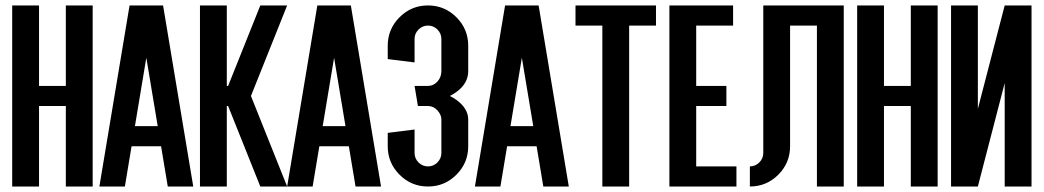

<svg xmlns="http://www.w3.org/2000/svg" viewBox="-20 -679 3800 699"><path d="M122.1 -293V0H24.4V-659.2H122.1V-366.2H219.7V-659.2H317.4V0H219.7V-293Z M512.7 -468.8 471.2 -219.7H554.2ZM459 -146.5 434.6 0H341.8L451.7 -659.2H573.7L683.6 0H590.8L566.4 -146.5Z M810.5 -366.2 927.7 -659.2H1025.4L893.6 -329.6L1025.4 0H927.7L810.5 -293H805.7V0H708V-659.2H805.7V-366.2Z M1196.3 -468.8 1154.8 -219.7H1237.8ZM1142.6 -146.5 1118.2 0H1025.4L1135.3 -659.2H1257.3L1367.2 0H1274.4L1250 -146.5Z M1489.3 -451.7 1391.6 -463.9V-512.7Q1391.6 -573.2 1434.6 -616.2Q1477.5 -659.2 1538.1 -659.2Q1598.6 -659.2 1641.6 -616.2Q1684.6 -573.2 1684.6 -512.7V-419.9Q1684.6 -375.5 1641.6 -344.2Q1630.4 -335.9 1617.7 -329.6Q1630.4 -323.2 1641.6 -315.4Q1684.6 -283.7 1684.6 -244.1V-146.5Q1684.6 -85.9 1641.6 -43Q1598.6 0 1538.1 0Q1477.5 0 1434.6 -43Q1391.6 -85.9 1391.6 -146.5V-195.3L1489.3 -207.5V-122.1Q1489.3 -102.1 1503.7 -87.6Q1518.1 -73.2 1538.1 -73.2Q1558.1 -73.2 1572.5 -87.6Q1586.9 -102.1 1586.9 -122.1V-244.1Q1586.9 -261.2 1572.5 -277.1Q1558.1 -293 1538.1 -293H1501.5L1489.3 -366.2H1538.1Q1558.1 -366.2 1572.5 -382.1Q1586.9 -397.9 1586.9 -419.9V-537.1Q1586.9 -557.1 1572.5 -571.5Q1558.1 -585.9 1538.1 -585.9Q1518.1 -585.9 1503.7 -571.5Q1489.3 -557.1 1489.3 -537.1Z M1879.9 -468.8 1838.4 -219.7H1921.4ZM1826.2 -146.5 1801.8 0H1709L1818.8 -659.2H1940.9L2050.8 0H1958L1933.6 -146.5Z M2368.2 -659.2V-585.9H2270.5V0H2172.9V-585.9H2075.2V-659.2Z M2514.6 -73.2H2661.1V0H2417V-659.2H2648.9V-585.9H2514.6V-366.2H2624.5V-293H2514.6Z M2856.4 -146.5Q2856.4 -85.9 2813.5 -43Q2770.5 0 2710 0V-73.2Q2730 -73.2 2744.4 -87.6Q2758.8 -102.1 2758.8 -122.1V-659.2H3051.8V0H2954.1V-585.9H2856.4Z M3198.2 -293V0H3100.6V-659.2H3198.2V-366.2H3295.9V-659.2H3393.6V0H3295.9V-293Z M3637.7 -659.2H3735.4V0H3637.7V-376.5L3540 0H3442.4V-659.2H3540V-282.7Z"/></svg>

Font: Alegre Sans
Style: Regular
Weight: 400
Width: 3
Designer: GrandChaos9000
Version: Version 1.2.6 - August 1, 2014